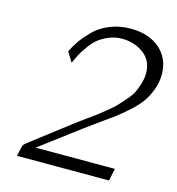

<svg xmlns="http://www.w3.org/2000/svg" viewBox="-102 -760 779 847"><g transform="rotate(15 288.0 -336.0)"><path d="M51.8 0Q53.7 -7.8 56.2 -20Q61 -44.9 64 -50.5Q66.9 -56.2 78.1 -64.9L263.2 -207Q268.1 -210.9 302 -235.4Q335.9 -259.8 345.5 -266.8Q355 -273.9 384.5 -297.9Q414.1 -321.8 425 -334Q436 -346.2 456.5 -369.6Q477.1 -393.1 485.1 -410.6Q493.2 -428.2 500.5 -452.1Q507.8 -476.1 507.8 -499Q507.8 -556.2 465.8 -587.6Q423.8 -619.1 366.2 -619.1Q334 -619.1 305.4 -606.7Q276.9 -594.2 259 -579.6Q241.2 -564.9 222.7 -538.6Q204.1 -512.2 197 -498.5Q189.9 -484.9 178.2 -459L150.9 -503.9Q163.1 -529.8 179.9 -554Q196.8 -578.1 225.3 -607.2Q253.9 -636.2 297.4 -654.1Q340.8 -671.9 392.1 -671.9Q476.1 -671.9 526.1 -627.9Q576.2 -584 576.2 -511.2Q576.2 -475.1 563 -440.4Q549.8 -405.8 532 -381.3Q514.2 -356.9 482.2 -327.9Q450.2 -298.8 427 -282Q403.8 -265.1 364.5 -237.1Q325.2 -209 306.2 -194.8L122.1 -56.2H483.9L472.2 0Z"/></g></svg>

Font: CMU Bright
Style: Oblique
Weight: 500
Italic angle: -12°
Version: Version 0.7.0